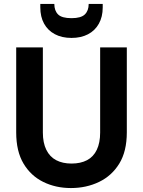

<svg xmlns="http://www.w3.org/2000/svg" viewBox="-20 -940 724 972"><path d="M339 12Q262 12 199 -19Q136 -50 99 -112Q62 -174 62 -270V-700H197V-269Q197 -217 214.5 -181.5Q232 -146 264.5 -129Q297 -112 342 -112Q388 -112 420.5 -129Q453 -146 470 -181.5Q487 -217 487 -269V-700H622V-270Q622 -174 584 -112Q546 -50 481.5 -19Q417 12 339 12ZM342 -748Q293 -748 257.5 -767Q222 -786 203 -820.5Q184 -855 184 -903V-920H255Q255 -886 274 -867Q293 -848 342 -848Q390 -848 409.5 -867Q429 -886 429 -920H500V-902Q500 -855 480.5 -820Q461 -785 425.5 -766.5Q390 -748 342 -748Z"/></svg>

Font: DM Sans 9pt
Style: Bold
Weight: 700
Version: Version 4.004;gftools[0.9.30]